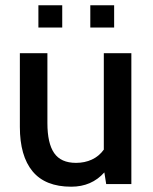

<svg xmlns="http://www.w3.org/2000/svg" viewBox="-20 -695 576 725"><path d="M55 -216V-494H159V-230Q159 -154 184.5 -117Q210 -80 267 -80Q300 -80 327 -92.5Q354 -105 372 -130V-494H476V0H381L374 -44Q326 10 249 10Q151 10 103 -48Q55 -106 55 -216ZM125 -675H215V-591H125ZM321 -675H411V-591H321Z"/></svg>

Font: Cabin Medium
Style: Regular
Weight: 500
Designer: Pablo Impallari
Foundry: Pablo Impallari. http://www.impallari.com Igino Marini. http://www.ikern.com
Version: Version 2.001